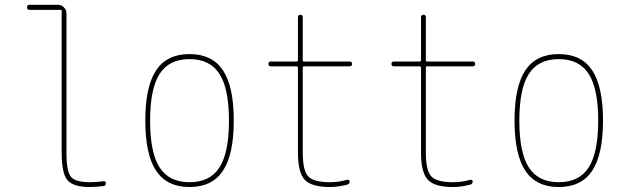

<svg xmlns="http://www.w3.org/2000/svg" viewBox="-20 -750 2540 780"><path d="M99.6 -710Q89.8 -710 89.8 -720.2Q89.8 -730.5 99.6 -730.5H214.8Q229.5 -730.5 239.7 -720.2Q250 -710 250 -695.3V-129.9Q250 -52.7 268.6 -31.2Q287.1 -9.8 345.7 -9.8Q367.2 -9.8 401.4 -13.7Q405.3 -14.6 407.7 -11.7Q410.2 -8.8 410.2 -4.9Q410.2 3.9 400.4 5.9Q364.3 9.8 345.7 9.8Q277.3 9.8 253.9 -18.1Q230.5 -45.9 230.5 -129.9V-705.1Q230.5 -710 224.6 -710Z M871.6 -449.7Q833 -509.8 750 -509.8Q667 -509.8 628.4 -449.7Q589.8 -389.6 589.8 -259.8Q589.8 -129.9 628.4 -69.8Q667 -9.8 750 -9.8Q833 -9.8 871.6 -69.8Q910.2 -129.9 910.2 -259.8Q910.2 -389.6 871.6 -449.7ZM885.7 -56.2Q841.8 9.8 750 9.8Q658.2 9.8 614.3 -56.2Q570.3 -122.1 570.3 -260.3Q570.3 -398.4 614.3 -464.4Q658.2 -530.3 750 -530.3Q841.8 -530.3 885.7 -464.4Q929.7 -398.4 929.7 -260.3Q929.7 -122.1 885.7 -56.2Z M1080.1 -480.5Q1070.3 -480.5 1070.3 -490.2Q1070.3 -500 1080.1 -500H1184.6Q1189.5 -500 1190.4 -504.9V-679.7Q1190.4 -689.5 1200.2 -689.9Q1210 -690.4 1210 -679.7V-504.9Q1210 -500 1214.8 -500H1400.4Q1410.2 -500 1410.2 -490.2Q1410.2 -480.5 1400.4 -480.5H1214.8Q1210 -480.5 1210 -474.6V-129.9Q1210 -57.6 1231.9 -33.7Q1253.9 -9.8 1320.3 -9.8Q1355.5 -9.8 1389.6 -19.5Q1393.6 -20.5 1397 -18.6Q1400.4 -16.6 1400.4 -12.7Q1400.4 -2.9 1390.6 0Q1353.5 9.8 1320.3 9.8Q1245.1 9.8 1217.8 -20Q1190.4 -49.8 1190.4 -129.9V-474.6Q1190.4 -479.5 1184.6 -480.5Z M1580.1 -480.5Q1570.3 -480.5 1570.3 -490.2Q1570.3 -500 1580.1 -500H1684.6Q1689.5 -500 1690.4 -504.9V-679.7Q1690.4 -689.5 1700.2 -689.9Q1710 -690.4 1710 -679.7V-504.9Q1710 -500 1714.8 -500H1900.4Q1910.2 -500 1910.2 -490.2Q1910.2 -480.5 1900.4 -480.5H1714.8Q1710 -480.5 1710 -474.6V-129.9Q1710 -57.6 1731.9 -33.7Q1753.9 -9.8 1820.3 -9.8Q1855.5 -9.8 1889.6 -19.5Q1893.6 -20.5 1897 -18.6Q1900.4 -16.6 1900.4 -12.7Q1900.4 -2.9 1890.6 0Q1853.5 9.8 1820.3 9.8Q1745.1 9.8 1717.8 -20Q1690.4 -49.8 1690.4 -129.9V-474.6Q1690.4 -479.5 1684.6 -480.5Z M2371.6 -449.7Q2333 -509.8 2250 -509.8Q2167 -509.8 2128.4 -449.7Q2089.8 -389.6 2089.8 -259.8Q2089.8 -129.9 2128.4 -69.8Q2167 -9.8 2250 -9.8Q2333 -9.8 2371.6 -69.8Q2410.2 -129.9 2410.2 -259.8Q2410.2 -389.6 2371.6 -449.7ZM2385.7 -56.2Q2341.8 9.8 2250 9.8Q2158.2 9.8 2114.3 -56.2Q2070.3 -122.1 2070.3 -260.3Q2070.3 -398.4 2114.3 -464.4Q2158.2 -530.3 2250 -530.3Q2341.8 -530.3 2385.7 -464.4Q2429.7 -398.4 2429.7 -260.3Q2429.7 -122.1 2385.7 -56.2Z"/></svg>

Font: Rounded Mgen+ 1m thin
Style: Regular
Weight: 100
Designer: [Source Han Sans]
Ryoko NISHIZUKA  (kana & ideographs); Paul D. Hunt (Latin, Greek & Cyrillic); Wenlong ZHANG  (bopomofo
Version: Version 1.059.20150602